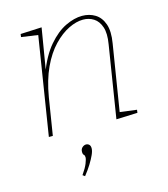

<svg xmlns="http://www.w3.org/2000/svg" viewBox="-112 -616 819 935"><g transform="rotate(-15 297.0 -149.0)"><path d="M420 2 478 -361Q487 -414 476 -446.5Q465 -479 441.5 -494Q418 -509 388 -509Q354 -509 315 -490Q276 -471 238.5 -432Q201 -393 172.5 -332Q144 -271 130 -187L100 0H80L160 -502L166 -492L75 -505L77 -520L184 -525L147 -302L142 -301Q174 -386 216.5 -435.5Q259 -485 304 -506.5Q349 -528 388 -528Q425 -528 453.5 -510.5Q482 -493 495 -456Q508 -419 498 -360L443 -19L436 -29L529 -17L527 -2ZM201 230 190 222Q211 192 219 171.5Q227 151 227 142Q227 132 222 128Q217 124 217 112Q217 98 226 90Q235 82 245 82Q254 82 260.5 88Q267 94 267 107Q267 120 258.5 139Q250 158 235.5 181.5Q221 205 201 230Z"/></g></svg>

Font: Bitter Thin
Style: Italic
Weight: 100
Italic angle: -9°
Designer: Sol Matas, and Bitter project Authors
Foundry: Sol Matas
Version: Version 2.002